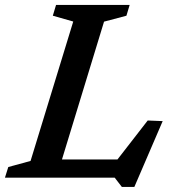

<svg xmlns="http://www.w3.org/2000/svg" viewBox="-42 -718 706 776"><path d="M378.5 -630.5 186 0H-22L-8.5 -43L81.5 -67.5L254 -631L171.5 -654.5L184.5 -698H482L469 -654.5ZM406 -39 555 -231 615.5 -228.5 501 37.5H450.5L421.5 0H81L104 -73.5H465Z"/></svg>

Font: Newsreader 9pt Medium
Style: Italic
Weight: 500
Italic angle: -17°
Designer: Hugues Gentile
Foundry: Production Type
Version: Version 1.003